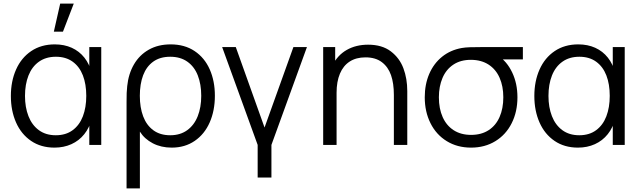

<svg xmlns="http://www.w3.org/2000/svg" viewBox="-20 -800 3539 1060"><path d="M312.3 -780 277.2 -625H327.5L387.2 -780ZM280.7 15Q206 15 151.6 -22.1Q97.2 -59.2 68.6 -123.9Q40 -188.7 40 -270Q40 -351.7 68.8 -416.3Q97.5 -481 152.4 -518Q207.3 -555 282.7 -555Q334.5 -555 376.2 -536.2Q417.8 -517.3 445.9 -481.8Q474 -446.2 486.3 -397.3L473 -371V-540H539V0H473V-170.7L486.3 -144.3Q474 -95 445.2 -59.1Q416.5 -23.2 374.3 -4.1Q332.2 15 280.7 15ZM288 -53.3Q343.2 -53.3 380.9 -81.1Q418.7 -108.8 437.5 -157.8Q456.3 -206.8 456.3 -270.7Q456.3 -335.2 437.6 -383.7Q418.8 -432.2 381.2 -459.4Q343.5 -486.7 288.7 -486.7Q233.5 -486.7 195.1 -459.4Q156.7 -432.2 137.3 -383.2Q118 -334.3 118 -270.3Q118 -207.8 137.1 -158.8Q156.2 -109.7 194.4 -81.5Q232.7 -53.3 288 -53.3Z M678.7 -237.3Q678.7 -266.2 679.4 -287Q680.2 -307.8 682.3 -324.7Q689.3 -392.5 719.6 -444.5Q749.8 -496.5 801.6 -525.8Q853.3 -555 922 -555Q999.3 -555 1054.4 -518.1Q1109.5 -481.2 1137.9 -416.9Q1166.3 -352.7 1166.3 -271.3Q1166.3 -189.3 1137.8 -124.3Q1109.2 -59.3 1055.1 -22.2Q1001 15 927.7 15Q869.7 15 823.8 -8.8Q777.8 -32.7 752.3 -73.3V240H678.7ZM919.7 -53.3Q975 -53.3 1013.5 -81.2Q1052 -109 1071.5 -158.2Q1091 -207.3 1091 -271Q1091 -334.8 1072 -383.5Q1053 -432.2 1014.5 -459.4Q976 -486.7 919.7 -486.7Q863.7 -486.7 826.1 -459.8Q788.5 -432.8 770.2 -384.4Q752 -336 752 -271.3Q752 -206.3 770.5 -157.4Q789 -108.5 826.6 -80.9Q864.2 -53.3 919.7 -53.3Z M1402.5 180V0L1206.5 -540H1281.8L1440.5 -96L1599.8 -540H1674.5L1478.5 0V180Z M2154.5 -275.7Q2154.5 -340 2138.7 -385.3Q2122.8 -430.7 2087.9 -457Q2053 -483.3 1997.8 -483.3Q1946.2 -483.3 1910.6 -460.2Q1875 -437.2 1856.6 -393.2Q1838.2 -349.3 1838.2 -288L1786.2 -299.7Q1786.2 -380.7 1814.7 -437.9Q1843.2 -495.2 1894.1 -524.2Q1945 -553.3 2012.2 -553.3Q2089.2 -553.3 2137.6 -516.5Q2186 -479.7 2207.2 -422.8Q2228.5 -366 2228.5 -297V0H2154.5ZM1764.2 0V-540H1830.5V-407H1838.2V0Z M2580.7 15Q2504.5 15 2446.4 -20.8Q2388.3 -56.5 2356.7 -119.8Q2325 -183 2325 -263Q2325 -334.5 2349.8 -392.1Q2374.7 -449.7 2420.7 -486.8Q2466.7 -523.8 2529.3 -535Q2548.3 -538.3 2574.1 -539.2Q2599.8 -540 2634 -540H2866.7V-472H2704.7L2729 -493.3Q2778.5 -461.2 2807.6 -400.2Q2836.7 -339.2 2836.7 -263Q2836.7 -182.8 2804.9 -119.7Q2773.2 -56.5 2715 -20.8Q2656.8 15 2580.7 15ZM2580.7 -55.3Q2637.7 -55.3 2677.8 -81.4Q2717.8 -107.5 2738.2 -154.3Q2758.7 -201.2 2758.7 -263Q2758.7 -324 2738.2 -370.5Q2717.8 -417 2677.7 -443.2Q2637.5 -469.3 2580.7 -469.7Q2523 -470 2483 -443.3Q2443 -416.7 2423 -369.7Q2403 -322.7 2403 -263Q2403 -200.3 2423.9 -153.5Q2444.8 -106.7 2484.8 -81Q2524.8 -55.3 2580.7 -55.3Z M3170.7 15Q3096 15 3041.6 -22.1Q2987.2 -59.2 2958.6 -123.9Q2930 -188.7 2930 -270Q2930 -351.7 2958.8 -416.3Q2987.5 -481 3042.4 -518Q3097.3 -555 3172.7 -555Q3224.5 -555 3266.2 -536.2Q3307.8 -517.3 3335.9 -481.8Q3364 -446.2 3376.3 -397.3L3363 -371V-540H3429V0H3363V-170.7L3376.3 -144.3Q3364 -95 3335.2 -59.1Q3306.5 -23.2 3264.3 -4.1Q3222.2 15 3170.7 15ZM3178 -53.3Q3233.2 -53.3 3270.9 -81.1Q3308.7 -108.8 3327.5 -157.8Q3346.3 -206.8 3346.3 -270.7Q3346.3 -335.2 3327.6 -383.7Q3308.8 -432.2 3271.2 -459.4Q3233.5 -486.7 3178.7 -486.7Q3123.5 -486.7 3085.1 -459.4Q3046.7 -432.2 3027.3 -383.2Q3008 -334.3 3008 -270.3Q3008 -207.8 3027.1 -158.8Q3046.2 -109.7 3084.4 -81.5Q3122.7 -53.3 3178 -53.3Z"/></svg>

Font: Hauora
Style: Regular
Weight: 400
Designer: Wayne Shih
Foundry: WCYS
Version: Version 1.001